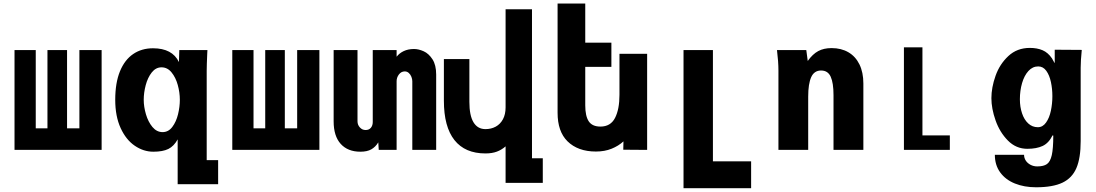

<svg xmlns="http://www.w3.org/2000/svg" viewBox="-20 -826 6040 1058"><path d="M540 0H60V-550H177V-119H241.5V-550H349.5V-119H417.5V-550H540Z M825 10Q771 10 722.8 -22.8Q674.5 -55.5 644.8 -120.2Q615 -185 615 -276Q615 -369.5 641 -433Q667 -496.5 713.8 -528.2Q760.5 -560 823 -560Q929.5 -560 966 -484L968 -550H1123L1122 -531.5Q1119 -463.5 1119 -436V56.5H1182V189H959V-58Q938.5 -20.5 907.8 -5.2Q877 10 825 10ZM971 -276Q971 -316.5 959.5 -358Q948 -399.5 925.2 -427.2Q902.5 -455 870 -455Q838.5 -455 816.2 -426.8Q794 -398.5 783 -357Q772 -315.5 772 -276Q772 -238 784.2 -196.2Q796.5 -154.5 820 -126.2Q843.5 -98 876 -98Q908 -98 929.5 -126.5Q951 -155 961 -196.2Q971 -237.5 971 -276Z M1740 0H1260V-550H1377V-119H1441.5V-550H1549.5V-119H1617.5V-550H1740Z M1818.5 -157.5V-550H1950V-157.5Q1950 -138 1963 -123.8Q1976 -109.5 1994.5 -109.5Q2013.5 -109.5 2023.8 -122Q2034 -134.5 2034 -153.5V-550H2165.5V-513.5Q2180.5 -533 2204.8 -544.5Q2229 -556 2261.5 -556Q2286.5 -556 2314.5 -543.5Q2342.5 -531 2363 -499.5Q2383.5 -468 2383.5 -415V0H2252V-378.5Q2252 -390 2247 -402.8Q2242 -415.5 2232.5 -424Q2223 -432.5 2210.5 -432.5Q2191 -432.5 2178.2 -415.8Q2165.5 -399 2165.5 -378.5V0H2067L2064.5 -41.5Q2049 -16 2026 -3Q2003 10 1966 10Q1896.5 10 1857.5 -33Q1818.5 -76 1818.5 -157.5Z M2655 19.5Q2542.5 19.5 2484.2 -54Q2426 -127.5 2426 -271V-500.5H2566.5V-264.5Q2566.5 -189.5 2589.2 -152Q2612 -114.5 2655 -114.5Q2686.5 -114.5 2711.8 -128.2Q2737 -142 2751.5 -169Q2766 -196 2766 -234V-775H2911.5V46H2971V181.5H2766V-19.5Q2744.5 -0.5 2718 9.5Q2691.5 19.5 2655 19.5Z M3107 -47.5Q3052.5 -101.5 3052.5 -204.5V-806.5H3205V-591H3349V-457.5H3205V-245.5Q3205 -186.5 3224.2 -157.5Q3243.5 -128.5 3288.5 -128.5Q3344.5 -128.5 3369 -176Q3393.5 -223.5 3393.5 -303.5V-529.5H3546V0L3414.5 -1L3415.5 -47Q3388.5 -22 3350.2 -6.5Q3312 9 3263.5 9Q3164.5 9 3107 -47.5Z M3746.5 -550H3908.5V63H4119V211H3746.5Z M4261.5 -550H4423L4431 -490Q4458 -528 4488.8 -544.5Q4519.5 -561 4562.5 -561Q4615.5 -561 4655 -538Q4694.5 -515 4716 -471Q4737.5 -427 4737.5 -366V0H4573V-301.5Q4573 -369 4557.5 -403.2Q4542 -437.5 4504.5 -437.5Q4466.5 -437.5 4450 -400.8Q4433.5 -364 4433.5 -293.5V0H4269.5V-437Q4269.5 -486 4261.5 -550Z M4961 -565H5063V-80H5214V0H4961Z M5462 27H5623Q5623 44.5 5632.5 59Q5642 73.5 5658.8 82.2Q5675.5 91 5696 91Q5731 91 5749.2 78Q5767.5 65 5775.8 28.8Q5784 -7.5 5784 -79L5780 -80Q5759 -37.5 5725.5 -21.8Q5692 -6 5641 -6Q5579 -6 5534 -51.5Q5489 -97 5466 -162.5Q5443 -228 5443 -285Q5443 -343.5 5465.8 -408Q5488.5 -472.5 5536.5 -517.2Q5584.5 -562 5655 -562Q5695 -562 5725 -549.2Q5755 -536.5 5777 -504L5782 -495Q5785.5 -488.5 5788.8 -482.8Q5792 -477 5792 -480V-552L5941 -551Q5935 -491 5935 -453V-49Q5935 45 5911.5 100Q5888 155 5834.8 180.5Q5781.5 206 5689 206Q5624 206 5572.5 185.2Q5521 164.5 5491.5 124Q5462 83.5 5462 27ZM5779 -296Q5779 -336.5 5771 -374Q5763 -411.5 5745.5 -435.8Q5728 -460 5701 -460Q5670 -460 5647 -434.8Q5624 -409.5 5612 -368Q5600 -326.5 5600 -279Q5600 -237 5611.8 -201.8Q5623.5 -166.5 5646 -145.8Q5668.5 -125 5699 -125Q5726 -125 5744.2 -150.8Q5762.5 -176.5 5770.8 -215.8Q5779 -255 5779 -296Z"/></svg>

Font: JuliaMono Black
Style: Regular
Weight: 900
Monospace: yes
Designer: cormullion
Foundry: corm
Version: Version 0.054; ttfautohint (v1.8.4)